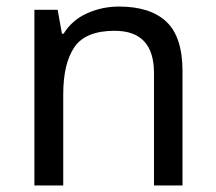

<svg xmlns="http://www.w3.org/2000/svg" viewBox="-20 -566 658 586"><path d="M343 -546Q439 -546 488 -499.5Q537 -453 537 -349V0H450V-343Q450 -472 330 -472Q241 -472 207 -422Q173 -372 173 -278V0H85V-536H156L169 -463H174Q200 -505 246 -525.5Q292 -546 343 -546Z"/></svg>

Font: Noto Sans Tifinagh Ahaggar
Style: Regular
Weight: 400
Designer: JamraPatel
Foundry: JamraPatel LLC
Version: Version 2.006; ttfautohint (v1.8.4.7-5d5b)